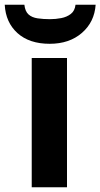

<svg xmlns="http://www.w3.org/2000/svg" viewBox="-56 -791 424 811"><path d="M227 0H78V-546H227ZM348 -771Q343 -698 290 -652Q237 -606 154 -606Q68 -606 18 -651Q-32 -696 -36 -771H47Q50 -743 64.5 -730Q79 -717 103 -713.5Q127 -710 155 -710Q179 -710 202.5 -714.5Q226 -719 243 -732Q260 -745 263 -771Z"/></svg>

Font: Noto Sans IKEA
Style: Bold
Weight: 600
Designer: Monotype Design Team
Foundry: Monotype Imaging Inc.
Version: Version 2.001